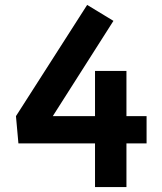

<svg xmlns="http://www.w3.org/2000/svg" viewBox="-20 -757 661 782"><path d="M367 -173H55L45 -284L335 -737L442 -672L195 -284H367V-468H495V-284H577V-173H495V5H367Z"/></svg>

Font: SUITE ExtraBold
Style: Regular
Weight: 800
Designer: Sun
Foundry: Sun
Version: Version 2.040